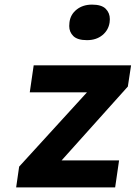

<svg xmlns="http://www.w3.org/2000/svg" viewBox="-20 -812 588 832"><path d="M50 0 63 -90 357 -412H109L126 -529H548L534 -437L247 -117H496L479 0ZM357 -638Q316 -638 298 -655.5Q280 -673 280 -699Q280 -707 281 -715Q285 -749 312 -770.5Q339 -792 379 -792Q420 -792 438 -774Q456 -756 456 -729Q456 -722 455 -715Q450 -681 423.5 -659.5Q397 -638 357 -638Z"/></svg>

Font: Lexend SemBd
Style: Italic
Weight: 600
Italic angle: -8.13011°
Designer: Bonnie Shaver-Troup, Thomas Jockin
Foundry: Lexend
Version: Version 1.007